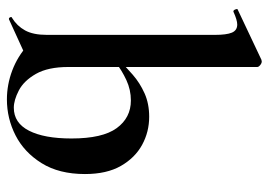

<svg xmlns="http://www.w3.org/2000/svg" viewBox="-131 -634 778 556"><g transform="rotate(90 258.0 -356.0)"><path d="M268 13Q225 13 184 -2.5Q143 -18 110 -48L174 -165Q174 -106 194 -71Q214 -36 242 -21.5Q270 -7 292 -7Q336 -7 358.5 -51Q381 -95 381 -174Q381 -264 351 -305Q321 -346 271 -346Q240 -346 212 -333Q184 -320 161 -302L152 -310Q173 -331 196.5 -351.5Q220 -372 250 -385.5Q280 -399 318 -399Q362 -399 399.5 -378.5Q437 -358 460.5 -317Q484 -276 484 -213Q484 -138 452.5 -87.5Q421 -37 372 -12Q323 13 268 13ZM36 7Q32 8 30 3.5Q28 -1 32 -2Q55 -16 68 -39.5Q81 -63 81 -103V-589Q81 -623 74.5 -638.5Q68 -654 51 -654Q38 -654 14 -643Q10 -642 7.5 -648Q5 -654 7 -655L153 -724Q156 -725 158 -725Q163 -725 168.5 -720.5Q174 -716 174 -712V-56Z"/></g></svg>

Font: Cormorant Garamond Light
Style: Regular
Weight: 300
Designer: Christian Thalmann (Catharsis Fonts)
Foundry: Catharsis Fonts
Version: Version 4.001